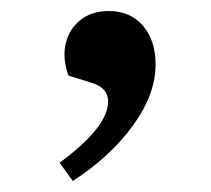

<svg xmlns="http://www.w3.org/2000/svg" viewBox="-20 -155 383 348"><path d="M112 173 88 140Q176 75 176 29Q176 4 146 -5L104 -18Q93 -49 99 -75.5Q105 -102 125.5 -118.5Q146 -135 177 -135Q216 -135 239 -108.5Q262 -82 262 -38Q262 16 221 72.5Q180 129 112 173Z"/></svg>

Font: Literata 36pt Medium
Style: Italic
Weight: 500
Italic angle: -2°
Designer: Latin by Veronika Burian and Jose Scaglione. Greek by Irene Vlachou. Cyrillic by Vera Evstafieva
Foundry: TypeTogether
Version: Version 3.002